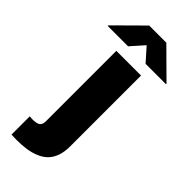

<svg xmlns="http://www.w3.org/2000/svg" viewBox="-391 -824 1078 1078"><g transform="rotate(45 147.5 -285.5)"><path d="M49.7 -545.5H245.7V18.5Q245.7 60.7 234.4 92.9Q223 125 202.8 146Q182.5 166.9 152 180.2Q121.4 193.5 85.9 199Q50.4 204.5 5.7 204.5Q-14.6 204.5 -34.1 203.1V58.2Q-21.7 59.7 -11.4 59.7Q23.1 59.7 36.4 49.2Q49.7 38.7 49.7 14.2ZM78.1 -610.1H-83.8V-614.3L79.5 -776.3H215.9L379.3 -614.3V-610.1H217.3L147.7 -688.2Z"/></g></svg>

Font: Karasuma Gothic
Style: Black
Weight: 900
Designer: Rasmus Andersson / Ryoko Nishizuka
Foundry: Genbu
Version: Version 1.00